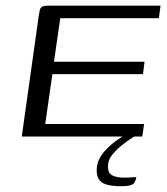

<svg xmlns="http://www.w3.org/2000/svg" viewBox="-20 -480 587 675"><path d="M56.5 0 116.2 -424.5Q118.2 -437.5 119.9 -444.9Q121.5 -452.4 128 -456.2Q134.5 -460 147.8 -460H544.3L538.6 -416H191.8L169.7 -263H488.2L482.6 -219.3H164.1L139 -44H486.6L480.3 0ZM404.4 174.7Q371.7 174.7 352.1 168.1Q332.5 161.6 325.1 146.2Q317.8 130.7 320.8 105Q325.1 77.5 345.8 53.7Q366.5 30 390.6 13.2Q414.7 -3.5 429 -10.7H472.3Q464 -7.7 446.8 3.1Q429.5 14 410.6 28.9Q391.6 43.9 377.1 61Q362.6 78.1 360.6 93.8Q356.6 126 372.2 135.2Q387.8 144.5 416.5 144.5Q429.6 144.5 438.3 144Q446.9 143.5 452.1 143Q457.3 142.5 459.3 142.5Q457.5 153.6 453.3 161Q449 168.3 438 171.5Q427 174.7 404.4 174.7Z"/></svg>

Font: Genos Thin
Style: Italic
Weight: 100
Italic angle: -8°
Designer: Robert E. Leuschke
Foundry: Robert E. Leuschke
Version: Version 1.010